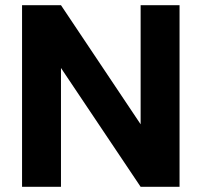

<svg xmlns="http://www.w3.org/2000/svg" viewBox="-20 -720 777 740"><path d="M65 0V-700H215L522 -241V-700H672V0H522L215 -458V0Z"/></svg>

Font: DM Sans 24pt Black
Style: Regular
Weight: 900
Designer: Colophon Foundry, Jonny Pinhorn
Foundry: Colophon Foundry
Version: Version 4.004;gftools[0.9.30]